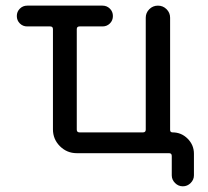

<svg xmlns="http://www.w3.org/2000/svg" viewBox="-20 -567 741 685"><path d="M77.1 -546.9H345.7Q361.3 -546.9 372.1 -536.1Q382.8 -525.4 382.8 -509.8Q382.8 -494.1 372.1 -483.4Q361.3 -472.7 345.7 -472.7H263.7Q253.9 -472.7 253.9 -462.9V-104.5Q253.9 -94.7 263.7 -94.7H490.2Q500 -94.7 500 -104.5V-503.9Q500 -521.5 512.7 -534.2Q525.4 -546.9 543.5 -546.9Q561.5 -546.9 574.2 -534.2Q586.9 -521.5 586.9 -503.9V-103.5Q586.9 -94.7 595.7 -94.7Q627 -94.7 649.4 -72.3Q671.9 -49.8 671.9 -18.6V58.6Q671.9 74.2 660.2 85.9Q648.4 97.7 632.3 97.7Q616.2 97.7 604.5 85.9Q592.8 74.2 592.8 58.6V-10.7Q592.8 -20.5 583 -20.5H253.9Q218.8 -20.5 193.8 -45.4Q168.9 -70.3 168.9 -105.5V-462.9Q168.9 -472.7 159.2 -472.7H77.1Q61.5 -472.7 50.8 -483.4Q40 -494.1 40 -509.8Q40 -525.4 50.8 -536.1Q61.5 -546.9 77.1 -546.9Z"/></svg>

Font: Gen Jyuu GothicX Regular
Style: Regular
Weight: 400
Designer: [Source Han Sans]
Ryoko NISHIZUKA  (kana & ideographs); Paul D. Hunt (Latin, Greek & Cyrillic); Wenlong ZHANG  (bopomofo
Version: Version 1.002.20150607